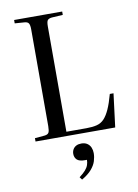

<svg xmlns="http://www.w3.org/2000/svg" viewBox="-105 -791 809 1125"><g transform="rotate(-10 300.0 -228.0)"><path d="M60 0V-20L118 -25Q137 -27 143 -37.5Q149 -48 149 -76V-652Q149 -677 142.5 -687.5Q136 -698 116 -699L60 -703V-723H346V-703L280 -699Q262 -697 255 -688.5Q248 -680 248 -652V-25H368Q404 -25 429.5 -31.5Q455 -38 473 -57Q491 -76 506.5 -110Q522 -144 537 -199H559L534 0ZM290 267 278 251Q302 233 315 218Q328 203 333 188Q338 173 338 158H326Q292 158 278.5 144.5Q265 131 265 110Q265 95 272 83Q279 71 291.5 64.5Q304 58 322 58Q343 58 357 67.5Q371 77 377.5 92.5Q384 108 384 126Q384 149 376.5 173Q369 197 348.5 221Q328 245 290 267Z"/></g></svg>

Font: Literata 60pt
Style: Regular
Weight: 400
Designer: Latin by Veronika Burian and Jose Scaglione. Greek by Irene Vlachou. Cyrillic by Vera Evstafieva.
Foundry: TypeTogether
Version: Version 3.002